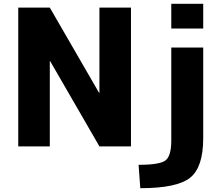

<svg xmlns="http://www.w3.org/2000/svg" viewBox="-20 -770 1180 1010"><path d="M76 0V-730H242L501 -282H503V-730H669V0H503L244 -448H242V0ZM881 -620V-750H1049V-620ZM881 -31V-520H1049V-43Q1049 110 980 165Q911 220 718 220L709 97Q820 97 850.5 74Q881 51 881 -31Z"/></svg>

Font: M PLUS 1p ExtraBold
Style: Regular
Weight: 800
Version: Version 1.062